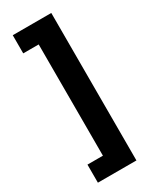

<svg xmlns="http://www.w3.org/2000/svg" viewBox="-230 -829 826 1024"><g transform="rotate(-30 183.5 -317.0)"><path d="M46.4 137.7V26.4H141.6V-658.7H46.4V-770.5H283.7V137.7Z"/></g></svg>

Font: Inter 18pt
Style: Bold
Weight: 700
Designer: Rasmus Andersson
Foundry: rsms
Version: Version 4.001;git-66647c0bb